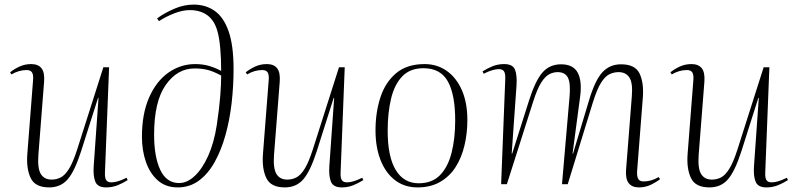

<svg xmlns="http://www.w3.org/2000/svg" viewBox="-20 -802 3469 836"><path d="M24 -487Q41 -501 64.5 -512Q88 -523 116 -523Q146 -523 160.5 -505Q175 -487 172 -446L147 -126Q143 -68 158 -44Q173 -20 205 -20Q226 -20 244.5 -29.5Q263 -39 280.5 -67Q298 -95 316 -151L430 -509H455L437 -51Q436 -27 442.5 -17.5Q449 -8 465 -8Q477 -8 493 -12.5Q509 -17 531 -28L536 -18Q516 -5 492.5 4.5Q469 14 442 14Q405 14 395 -11Q385 -36 388 -79L409 -376H407L333 -143Q305 -56 274.5 -21Q244 14 194 14Q133 14 113.5 -27Q94 -68 99 -132L124 -453Q126 -476 119.5 -486.5Q113 -497 96 -497Q62 -497 30 -478Z M664 -722Q697 -746 739 -764Q781 -782 823 -782Q876 -782 915 -754.5Q954 -727 975.5 -665.5Q997 -604 997 -501Q997 -427 988.5 -353Q980 -279 961.5 -213Q943 -147 914.5 -96Q886 -45 846 -15.5Q806 14 754 14Q701 14 666.5 -17Q632 -48 615 -98Q598 -148 598 -206Q598 -306 629 -377Q660 -448 713 -485.5Q766 -523 830 -523Q865 -523 893.5 -514Q922 -505 943 -493Q943 -547 939 -592Q935 -637 927 -665Q914 -713 883 -735.5Q852 -758 806 -758Q775 -758 739 -744Q703 -730 672 -710ZM760 -5Q795 -5 828 -36Q861 -67 886.5 -123.5Q912 -180 924 -258Q935 -332 939 -384Q943 -436 943 -473Q910 -491 884.5 -497.5Q859 -504 827 -504Q752 -504 701.5 -432Q651 -360 651 -216Q651 -119 678 -62Q705 -5 760 -5Z M1050 -487Q1067 -501 1090.5 -512Q1114 -523 1142 -523Q1172 -523 1186.5 -505Q1201 -487 1198 -446L1173 -126Q1169 -68 1184 -44Q1199 -20 1231 -20Q1252 -20 1270.5 -29.5Q1289 -39 1306.5 -67Q1324 -95 1342 -151L1456 -509H1481L1463 -51Q1462 -27 1468.5 -17.5Q1475 -8 1491 -8Q1503 -8 1519 -12.5Q1535 -17 1557 -28L1562 -18Q1542 -5 1518.5 4.5Q1495 14 1468 14Q1431 14 1421 -11Q1411 -36 1414 -79L1435 -376H1433L1359 -143Q1331 -56 1300.5 -21Q1270 14 1220 14Q1159 14 1139.5 -27Q1120 -68 1125 -132L1150 -453Q1152 -476 1145.5 -486.5Q1139 -497 1122 -497Q1088 -497 1056 -478Z M1798 14Q1741 14 1700 -17.5Q1659 -49 1637 -105Q1615 -161 1615 -234Q1615 -313 1636.5 -378.5Q1658 -444 1705 -483.5Q1752 -523 1829 -523Q1883 -523 1925 -493.5Q1967 -464 1991 -409.5Q2015 -355 2015 -279Q2015 -222 2002.5 -169Q1990 -116 1964 -75Q1938 -34 1896.5 -10Q1855 14 1798 14ZM1803 -4Q1861 -4 1895.5 -39Q1930 -74 1946 -136Q1962 -198 1962 -278Q1962 -390 1930 -447.5Q1898 -505 1824 -505Q1766 -505 1732 -470Q1698 -435 1683 -373.5Q1668 -312 1668 -232Q1668 -120 1703 -62Q1738 -4 1803 -4Z M2460 -382Q2465 -441 2452.5 -464.5Q2440 -488 2408 -488Q2390 -488 2372 -479Q2354 -470 2336.5 -442.5Q2319 -415 2301 -358L2187 0H2162L2180 -458Q2181 -482 2174.5 -491.5Q2168 -501 2152 -501Q2140 -501 2124 -496.5Q2108 -492 2086 -481L2081 -491Q2101 -504 2124.5 -513.5Q2148 -523 2175 -523Q2213 -523 2222.5 -498.5Q2232 -474 2229 -430L2208 -133H2210L2284 -366Q2312 -453 2343 -487.5Q2374 -522 2423 -522Q2476 -522 2495.5 -485.5Q2515 -449 2506 -381L2473 -133H2475L2545 -366Q2571 -453 2603 -487.5Q2635 -522 2684 -522Q2746 -522 2765 -481.5Q2784 -441 2779 -377L2754 -56Q2753 -34 2759 -23Q2765 -12 2782 -12Q2816 -12 2848 -31L2854 -22Q2838 -9 2814 2.5Q2790 14 2762 14Q2732 14 2717.5 -4.5Q2703 -23 2706 -63L2731 -382Q2736 -441 2720.5 -464.5Q2705 -488 2673 -488Q2653 -488 2634 -479Q2615 -470 2597.5 -442.5Q2580 -415 2562 -358L2452 0H2427Z M2899 -487Q2916 -501 2939.5 -512Q2963 -523 2991 -523Q3021 -523 3035.5 -505Q3050 -487 3047 -446L3022 -126Q3018 -68 3033 -44Q3048 -20 3080 -20Q3101 -20 3119.5 -29.5Q3138 -39 3155.5 -67Q3173 -95 3191 -151L3305 -509H3330L3312 -51Q3311 -27 3317.5 -17.5Q3324 -8 3340 -8Q3352 -8 3368 -12.5Q3384 -17 3406 -28L3411 -18Q3391 -5 3367.5 4.5Q3344 14 3317 14Q3280 14 3270 -11Q3260 -36 3263 -79L3284 -376H3282L3208 -143Q3180 -56 3149.5 -21Q3119 14 3069 14Q3008 14 2988.5 -27Q2969 -68 2974 -132L2999 -453Q3001 -476 2994.5 -486.5Q2988 -497 2971 -497Q2937 -497 2905 -478Z"/></svg>

Font: Display Extralight
Style: Italic
Weight: 200
Italic angle: -2°
Designer: Latin by Veronika Burian and Jose Scaglione. Greek by Irene Vlachou. Cyrillic by Vera Evstafieva
Foundry: TypeTogether
Version: Version 3.002